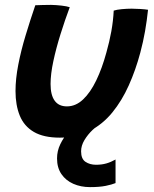

<svg xmlns="http://www.w3.org/2000/svg" viewBox="-20 -536 629 786"><path d="M453 117V213.5Q438.5 219.5 413 224.8Q387.5 230 348.5 230Q311 230 280.2 216.5Q249.5 203 231.5 176.8Q213.5 150.5 213.5 112.5Q213.5 82 226.8 54.5Q240 27 260.2 4Q280.5 -19 302 -35.2Q323.5 -51.5 340 -58.5L394.5 -32Q378.5 -22.5 359 -4Q339.5 14.5 325.8 37.2Q312 60 312 83.5Q312 114.5 330 126.5Q348 138.5 373 138.5Q396 138.5 414.8 133.2Q433.5 128 453 117ZM445.5 -492.5Q457.5 -496.5 478.5 -498.5Q499.5 -500.5 519 -500.5Q535.5 -500.5 555 -499.2Q574.5 -498 586 -496Q581.5 -452.5 573.8 -408.2Q566 -364 554.5 -321Q535.5 -249.5 507.2 -186.5Q479 -123.5 439.5 -75.2Q400 -27 347 0.2Q294 27.5 225 27.5Q158.5 27.5 118.5 4Q78.5 -19.5 61 -62.5Q43.5 -105.5 43.5 -163Q43.5 -213 54.8 -271Q66 -329 84.8 -391Q103.5 -453 124.5 -514.5Q136.5 -515 155.2 -515.5Q174 -516 189 -516Q211 -515.5 232.2 -513Q253.5 -510.5 265.5 -506.5Q246 -454.5 228 -397Q210 -339.5 198.5 -286.2Q187 -233 187 -192Q187 -147 203.8 -123.8Q220.5 -100.5 254 -100.5Q290 -100.5 320 -128.8Q350 -157 374 -206.8Q398 -256.5 415.5 -321Q428 -365 435.8 -408Q443.5 -451 445.5 -492.5Z"/></svg>

Font: Grandstander Thin SemiBold
Style: Italic
Weight: 600
Italic angle: -15°
Version: Version 1.200